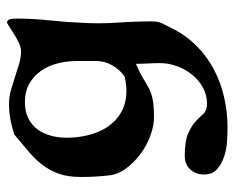

<svg xmlns="http://www.w3.org/2000/svg" viewBox="-80 -374 664 543"><g transform="rotate(-90 251.5 -103.0)"><path d="M142 -394Q163 -401 184.5 -405Q206 -409 229 -409Q249 -409 268 -403.5Q287 -398 305 -392Q323 -386 341.5 -380.5Q360 -375 378 -375Q387 -375 397.5 -379.5Q408 -384 419 -390.5Q430 -397 440.5 -404Q451 -411 459 -415Q467 -413 468.5 -405Q470 -397 470 -390Q470 -343 465 -296Q460 -249 458 -202Q455 -154 458.5 -103Q462 -52 462 -3Q462 13 456 25Q450 37 443 51Q423 91 393 121Q363 151 326 170.5Q289 190 247 199.5Q205 209 161 209Q144 209 121.5 207.5Q99 206 78.5 199Q58 192 43.5 179Q29 166 29 142Q29 119 43.5 103.5Q58 88 81 88Q124 88 146 98Q168 108 180 119.5Q192 131 201 141Q210 151 228 151Q254 151 275.5 139Q297 127 312 108Q327 89 335.5 65.5Q344 42 344 19Q344 2 343 -15.5Q342 -33 342 -50Q316 -39 301.5 -30Q287 -21 274 -14Q261 -7 243 -3Q225 1 191 1Q166 1 138 -9.5Q110 -20 86 -38Q62 -56 45 -79.5Q28 -103 26 -130Q24 -149 23 -167.5Q22 -186 22 -206Q22 -243 31.5 -269Q41 -295 57 -315.5Q73 -336 95 -354.5Q117 -373 142 -394ZM133 -246Q133 -214 140.5 -184Q148 -154 164 -130Q180 -106 205.5 -91.5Q231 -77 267 -77Q284 -77 306 -82Q326 -96 338 -117.5Q350 -139 350 -163V-217Q350 -244 343.5 -270.5Q337 -297 322.5 -318Q308 -339 286 -351.5Q264 -364 233 -364Q207 -364 188 -354.5Q169 -345 157 -329Q145 -313 139 -291.5Q133 -270 133 -246Z"/></g></svg>

Font: CAT Altenglisch
Style: Regular
Weight: 400
Designer: Peter Wiegel
Foundry: Peter Wiegel, CAT Fonts
Version: Version 1.000